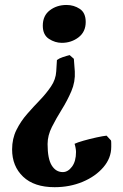

<svg xmlns="http://www.w3.org/2000/svg" viewBox="-20 -489 502 782"><path d="M329.1 -399.4Q329.1 -359.4 299.8 -336.9Q270.5 -314.5 231.9 -314.5Q204.1 -314.5 179.2 -330.8Q154.3 -347.2 154.3 -384.3Q154.3 -425.3 182.9 -447Q211.4 -468.8 251 -468.8Q280.8 -468.8 304.9 -452.9Q329.1 -437 329.1 -399.4ZM211.9 -244.6Q221.2 -251.5 235.6 -256.3Q250 -261.2 263.7 -264.6L280.8 -249.5L284.7 -197.8Q287.1 -155.8 270.5 -117.2Q253.9 -78.6 231.4 -42.7Q209 -6.8 191.4 28.1Q173.8 63 173.8 97.7Q173.8 157.7 190.7 184.8Q207.5 211.9 235.8 211.9Q256.8 211.9 273.2 189.9Q289.6 168 289.6 129.9Q289.6 123 287.8 113.3Q286.1 103.5 283.7 96.7Q294.4 91.3 320.1 84Q345.7 76.7 372.8 70.8Q399.9 64.9 414.1 63.5L432.1 83Q433.1 86.4 433.1 95.7Q433.1 105 433.1 108.9Q433.1 154.8 401.1 192.1Q369.1 229.5 316.7 251.5Q264.2 273.4 202.6 273.4Q119.1 273.4 74.2 230.7Q29.3 188 29.3 119.6Q29.3 75.7 46.9 40.3Q64.5 4.9 90.6 -24.9Q116.7 -54.7 143.1 -82Q169.4 -109.4 188.2 -137.5Q207 -165.5 209 -197.8Z"/></svg>

Font: Gentium Book Plus
Style: Bold
Weight: 700
Designer: Victor Gaultney, Annie Olsen, Iska Routamaa, Becca Hirsbrunner
Foundry: SIL International
Version: Version 6.101